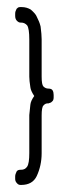

<svg xmlns="http://www.w3.org/2000/svg" viewBox="-20 -455 205 544"><path d="M127 -167Q125 -164 117 -162Q109 -163 103 -156Q98 -151 98 -128V-21Q98 14 84 44Q72 69 40 69H38Q32 69 28 64Q23 59 23 52V45Q23 39 27 31Q30 26 38 26H40Q51 26 57 17Q63 8 63 -21V-129Q63 -131 66 -158Q67 -169 77 -183Q67 -198 66 -208Q63 -227 63 -238V-343Q63 -374 57 -383Q50 -391 40 -391H38Q33 -391 28 -396Q23 -401 23 -410V-416Q23 -420 24 -423Q25 -426 27 -430Q29 -432 31 -433.5Q33 -435 38 -435H40Q49 -435 55.5 -433Q62 -431 67 -428Q81 -416 84 -408Q88 -400 90.5 -394Q93 -388 95 -380Q98 -357 98 -344V-238Q98 -215 103 -210Q109 -204 117 -204Q126 -204 129 -199Q132 -194 132 -186V-179Q132 -170 127 -167Z"/></svg>

Font: Chathura
Style: Bold
Weight: 700
Designer: Appaji Ambarisha Darbha
Foundry: Aditya Fonts
Version: Version 1.001 2016